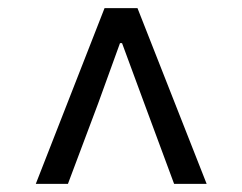

<svg xmlns="http://www.w3.org/2000/svg" viewBox="-20 -769 595 472"><path d="M68 -317 237 -749H318L488 -317H408L335 -514L280 -663H275L221 -514L147 -317Z"/></svg>

Font: Noto Sans TC Thin
Style: Regular
Weight: 400
Version: Version 2.004-H2;hotconv 1.0.118;makeotfexe 2.5.65603